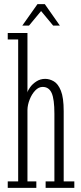

<svg xmlns="http://www.w3.org/2000/svg" viewBox="-20 -910 394 930"><path d="M17.5 0V-31.5H68V-719H17.5V-750H113V-462Q114.5 -471.5 125.8 -487.2Q137 -503 156 -515.5Q175 -528 199 -528Q220 -528 240.8 -516Q261.5 -504 275 -470.5Q288.5 -437 288.5 -371.5V-31.5H340V0H201V-31.5H243.5V-359.5Q243.5 -430 230.2 -459.5Q217 -489 186.5 -489Q167 -489 150.5 -471.5Q134 -454 123.8 -428.2Q113.5 -402.5 113 -378V-31.5H156V0ZM88 -786 161.5 -890H197L270 -786H237.5L179 -856.5L120.5 -786Z"/></svg>

Font: Imbue 10pt ExtraLight
Style: Regular
Weight: 200
Designer: Tyler Finck
Foundry: Etcetera Type Company
Version: Version 1.102; ttfautohint (v1.8.3)